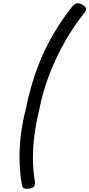

<svg xmlns="http://www.w3.org/2000/svg" viewBox="-20 -1105 560 1204"><path d="M505 -1019Q456 -958 412.5 -887Q369 -816 333 -739.5Q297 -663 270 -583Q243 -503 227 -421Q207 -341 196.5 -261.5Q186 -182 186.5 -109Q187 -36 198 27Q202 54 194 64Q186 74 164 78Q144 81 132 76.5Q120 72 117 53Q104 -24 102.5 -103.5Q101 -183 111.5 -264Q122 -345 143 -426Q159 -507 183.5 -588Q208 -669 243 -749.5Q278 -830 324.5 -907.5Q371 -985 429 -1059Q447 -1081 462 -1084Q477 -1087 499 -1074Q516 -1064 519.5 -1052.5Q523 -1041 505 -1019Z"/></svg>

Font: Playwrite AU VIC
Style: Regular
Weight: 400
Designer: Veronika Burian, José Scaglione
Foundry: TypeTogether
Version: Version 1.002